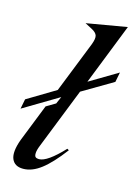

<svg xmlns="http://www.w3.org/2000/svg" viewBox="-113 -779 605 846"><g transform="rotate(15 190.0 -355.5)"><path d="M145 -310.1 159.2 -342.8 -1 -247.1 7.8 -292 136.2 -369.1 229 -603Q239.3 -630.4 235.4 -643.8Q231.4 -657.2 210.9 -668L178.2 -685.1L362.8 -716.8L252.9 -438L380.9 -514.2L372.1 -469.2L232.9 -387.2L124 -111.8Q114.7 -88.9 114.3 -75.4Q113.8 -62 119.1 -57.6Q124.5 -53.2 134.8 -53.2Q172.4 -53.2 244.1 -129.9L252 -125Q201.2 -57.6 159.9 -25.9Q118.7 5.9 78.1 5.9Q38.6 5.9 26.1 -24.4Q13.7 -54.7 35.2 -113.8L103 -285.2Z"/></g></svg>

Font: Redaction
Style: Italic
Weight: 400
Designer: Jeremy Mickel / Forest Young
Foundry: MCKL
Version: Version 2.001;hotconv 1.0.113;makeotfexe 2.5.65598 DEVELOPME